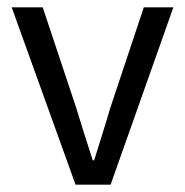

<svg xmlns="http://www.w3.org/2000/svg" viewBox="-20 -506 507 526"><path d="M187 0 12 -486H97L189 -210Q203 -163 234 -67H238Q242 -80 258 -131Q274 -182 282 -210L374 -486H455L283 0Z"/></svg>

Font: Toshiba Sans
Style: Regular
Weight: 400
Designer: Paul D. Hunt
Foundry: Toshiba Corporation
Version: Version 2.020;PS 2.0;hotconv 1.0.86;makeotf.lib2.5.63406